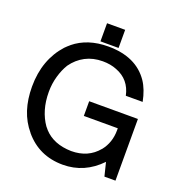

<svg xmlns="http://www.w3.org/2000/svg" viewBox="-155 -1002 1088 1157"><g transform="rotate(20 389.0 -423.5)"><path d="M450.2 -870.1V-753.9H334V-870.1ZM706.1 -391.6V3.9H635.3L613.8 -83Q512.7 22.5 374 22.5Q221.2 22.5 126.5 -91.3H127Q82.5 -143.6 61 -210Q39.6 -276.4 39.6 -356.9Q39.6 -444.8 65.7 -516.4Q91.8 -587.9 141.6 -642.6Q148.9 -649.9 156.7 -657.2Q164.6 -664.6 171.9 -670.4H171.4Q257.8 -741.2 390.1 -741.2Q568.8 -741.2 650.4 -621.6Q683.1 -572.8 697.8 -498H589.8Q569.3 -595.7 479 -629.9Q439.5 -646 389.2 -646Q327.1 -646 278.3 -620.4Q229.5 -594.7 195.8 -547.4Q173.3 -511.2 159.4 -462.6Q145.5 -414.1 145.5 -361.8Q145.5 -301.3 160.4 -250.7Q175.3 -200.2 203.6 -160.2Q207.5 -155.8 211.4 -151.1Q215.3 -146.5 219.2 -141.6L218.8 -142.1Q280.8 -74.7 394 -72.3Q502 -72.3 564.9 -148.4V-147.9Q611.3 -205.6 611.3 -284.7V-297.4H393.6V-391.6Z"/></g></svg>

Font: SolaimanLipi
Style: Bold
Weight: 700
Designer: Solaiman Karim
Foundry: Al Mamun Sumon
Version: Version 2.000